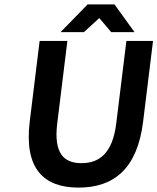

<svg xmlns="http://www.w3.org/2000/svg" viewBox="-20 -840 715 872"><path d="M337 12C497 12 604 -74 630 -288L675 -654H554L508 -280C491 -142 430 -99 350 -99C271 -99 223 -142 240 -280L286 -654H160L115 -288C89 -74 178 12 337 12ZM431 -758 485 -694H591L500 -820H378L255 -694H361Z"/></svg>

Font: Falling Sky
Style: MedObl
Weight: 500
Designer: Paul D. Hunt
Foundry: Adobe Systems Incorporated
Version: Version 1.02